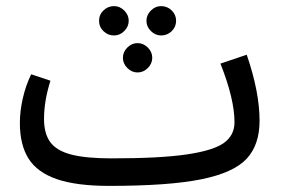

<svg xmlns="http://www.w3.org/2000/svg" viewBox="-20 -594 924 628"><path d="M829 -199Q829 -120 786.5 -74.5Q744 -29 638 -7.5Q532 14 337 14Q230 14 166 -8Q102 -30 73.5 -75Q45 -120 45 -192Q45 -230 54.5 -272Q64 -314 82 -351L145 -330Q124 -264 124 -205Q124 -157 144.5 -129Q165 -101 213 -88.5Q261 -76 345 -76Q504 -76 591.5 -89Q679 -102 713 -127Q747 -152 747 -194Q747 -270 701 -386L787 -415Q829 -293 829 -199ZM304 -526Q304 -546 318.5 -560Q333 -574 353 -574Q372 -574 386.5 -559.5Q401 -545 401 -526Q401 -507 386.5 -492.5Q372 -478 353 -478Q333 -478 318.5 -492Q304 -506 304 -526ZM459 -526Q459 -545 473.5 -559.5Q488 -574 507 -574Q527 -574 541.5 -560Q556 -546 556 -526Q556 -506 541.5 -492Q527 -478 507 -478Q488 -478 473.5 -492.5Q459 -507 459 -526ZM382 -405Q382 -424 396.5 -438.5Q411 -453 430 -453Q449 -453 463.5 -438.5Q478 -424 478 -405Q478 -386 463.5 -371.5Q449 -357 430 -357Q411 -357 396.5 -371.5Q382 -386 382 -405Z"/></svg>

Font: Fira GO
Style: Regular
Weight: 400
Designer: Carrois Corporate
Foundry: Carrois Corporate GbR
Version: Version 0.300